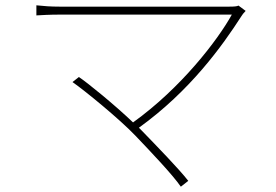

<svg xmlns="http://www.w3.org/2000/svg" viewBox="-20 -679 1040 723"><path d="M878 -658C873 -655 862 -654 843 -654H205C170 -654 145 -656 117 -659V-621C136 -622 166 -624 205 -624H853C800 -528 662 -348 481 -218C412 -284 309 -368 277 -389L253 -370C299 -338 431 -230 490 -168C551 -104 629 -22 661 24L689 2C652 -45 573 -126 514 -187L503 -198C696 -337 817 -506 889 -618C892 -623 897 -630 905 -638Z"/></svg>

Font: SSpoqa Han Sans Neo Thin
Style: Regular
Weight: 100
Designer: [Spoqa Han Sans Neo] Dong-huui Kim  Younghwa Kang  Yujin Lee  [Noto Sans] Ryoko NISHIZUKA  (kana & ideographs); Paul D. 
Foundry: Spoqa (http://www.spoqa-han-sans.com)
Version: Version 1.000